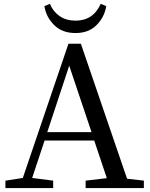

<svg xmlns="http://www.w3.org/2000/svg" viewBox="-20 -962 766 982"><path d="M495.1 -942.4 523.4 -930.7Q514.6 -875 474.1 -834Q433.6 -793 366.2 -793Q297.9 -793 256.8 -834Q215.8 -875 207 -930.7L235.4 -942.4Q251 -903.3 284.7 -879.9Q318.4 -856.4 366.2 -856.4Q457 -856.4 495.1 -942.4ZM221.7 -286.1H448.2L334 -626ZM629.9 -47.9 715.8 -38.1V0H418V-38.1L526.4 -50.8L461.9 -243.2H208L144.5 -51.8L252 -38.1V0H7.8V-38.1L96.7 -51.8L330.1 -738.3H393.6Z"/></svg>

Font: GenYoMin TW TTF Medium
Style: Regular
Weight: 500
Version: Version 1.300